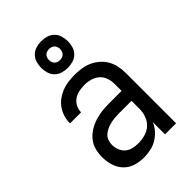

<svg xmlns="http://www.w3.org/2000/svg" viewBox="-228 -856 956 956"><g transform="rotate(-45 250.0 -378.0)"><path d="M202 8Q172 8 143 -1Q114 -10 93.5 -32Q73 -54 64.5 -83Q56 -112 56 -142Q56 -167 62.5 -192Q69 -217 85 -237Q101 -257 122.5 -270.5Q144 -284 168.5 -292Q193 -300 218 -303Q243 -306 269 -306H358V-355Q358 -376 351 -397Q344 -418 328 -432Q312 -446 291 -452Q270 -458 249 -458Q229 -458 209.5 -454Q190 -450 174 -439Q158 -428 149 -410Q140 -392 140 -373H62Q62 -396 68.5 -418Q75 -440 88 -459Q101 -478 119.5 -491.5Q138 -505 159 -513.5Q180 -522 203 -525Q226 -528 249 -528Q273 -528 297 -524.5Q321 -521 343 -511Q365 -501 383.5 -485Q402 -469 414 -448Q426 -427 431 -403Q436 -379 436 -355V0H358V-86Q349 -64 332.5 -45.5Q316 -27 295 -14.5Q274 -2 250 3Q226 8 202 8ZM232 -62Q256 -62 280.5 -68.5Q305 -75 323 -91.5Q341 -108 349.5 -131.5Q358 -155 358 -180V-236H269Q254 -236 238.5 -234.5Q223 -233 208.5 -229.5Q194 -226 180 -219.5Q166 -213 155 -203Q144 -193 139 -178.5Q134 -164 134 -149Q134 -131 141 -113Q148 -95 162 -83Q176 -71 194.5 -66.5Q213 -62 232 -62ZM250 -576Q231 -576 212.5 -581.5Q194 -587 180.5 -600.5Q167 -614 161.5 -632.5Q156 -651 156 -670Q156 -689 161.5 -707.5Q167 -726 180.5 -739.5Q194 -753 212.5 -758.5Q231 -764 250 -764Q269 -764 287.5 -758.5Q306 -753 319.5 -739.5Q333 -726 338.5 -707.5Q344 -689 344 -670Q344 -651 338.5 -632.5Q333 -614 319.5 -600.5Q306 -587 287.5 -581.5Q269 -576 250 -576ZM250 -631Q258 -631 265.5 -633.5Q273 -636 278.5 -641.5Q284 -647 286.5 -654.5Q289 -662 289 -670Q289 -678 286.5 -685.5Q284 -693 278.5 -698.5Q273 -704 265.5 -706.5Q258 -709 250 -709Q242 -709 234.5 -706.5Q227 -704 221.5 -698.5Q216 -693 213.5 -685.5Q211 -678 211 -670Q211 -662 213.5 -654.5Q216 -647 221.5 -641.5Q227 -636 234.5 -633.5Q242 -631 250 -631Z"/></g></svg>

Font: Iosevka Web
Style: Regular
Weight: 400
Monospace: yes
Designer: Belleve Invis
Foundry: Belleve Invis
Version: Version 28.0.3; ttfautohint (v1.8.3)